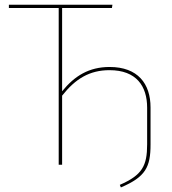

<svg xmlns="http://www.w3.org/2000/svg" viewBox="-20 -701 730 817"><path d="M446.4 -416C359 -416 297.4 -378.2 244.3 -312.6V-666.9H456.3L458.4 -680.9H17.8V-666.9H229.8V0H244.3V-293.9C300.9 -365.9 361.4 -402.4 446 -402.4C560.6 -402.4 606.1 -334.3 606.1 -242.7V-87.1C606.1 4.7 585.4 43.9 489.8 85.6L494.3 96.6C599.4 51.7 620.6 10.4 620.6 -86.3V-243.6C620.6 -345 566.4 -416 446.4 -416Z"/></svg>

Font: Fira Sans Hair
Style: Regular
Weight: 100
Designer: bBox Type GmbH & Carrois Corporate GbR & Edenspiekermann AG
Foundry: bBox Type GmbH & Carrois Corporate GbR & Edenspiekermann AG
Version: Version 4.300;PS 004.300;hotconv 1.0.88;makeotf.lib2.5.64775